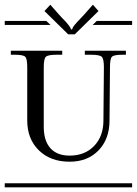

<svg xmlns="http://www.w3.org/2000/svg" viewBox="-29 -797 582 817"><path d="M-8.8 -17.1H533.2V0H-8.8ZM17.1 -581.1H235.8V-564H210Q174.8 -564 166 -555.2Q157.2 -546.4 157.2 -511.2V-257.8Q157.2 -197.8 185.5 -166.3Q213.9 -134.8 267.1 -134.8Q332 -134.8 371.6 -176Q411.1 -217.3 411.1 -284.2L413.1 -511.2Q413.1 -546.4 404.1 -555.2Q395 -564 359.9 -564H332V-581.1H506.8V-564H490.2Q455.6 -564 447.3 -555.4Q439 -546.9 439 -511.2L437 -284.2Q437 -205.6 390.4 -157.2Q343.8 -108.9 267.1 -108.9Q186 -108.9 136.5 -157.2Q86.9 -205.6 86.9 -284.2V-511.2Q86.9 -546.4 78.6 -555.2Q70.3 -564 35.2 -564H17.1ZM-8.8 -708H168L186 -690.9H-8.8ZM382.8 -708H533.2V-690.9H365.2ZM289.1 -650.9H261.2L160.2 -750L185.1 -776.9L222.2 -734.9Q226.6 -730 233.4 -722.7Q240.2 -715.3 243.9 -711.7Q247.6 -708 252.7 -702.4Q257.8 -696.8 260.5 -693.1Q263.2 -689.5 266.4 -685.3Q269.5 -681.2 271 -678Q272.5 -674.8 272.9 -671.9H277.8Q278.8 -675.8 281.2 -680.4Q283.7 -685.1 289.6 -692.1Q295.4 -699.2 299.6 -703.6Q303.7 -708 314 -718.8Q324.2 -729.5 329.1 -734.9L366.2 -776.9L390.1 -750Z"/></svg>

Font: FoglihtenFr01
Style: Regular
Weight: 500
Version: Version 0.68